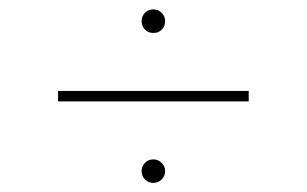

<svg xmlns="http://www.w3.org/2000/svg" viewBox="-20 -492 663 415"><path d="M517.6 -295.4V-272.9H105.5V-295.4ZM311.5 -96.7Q300.8 -96.7 293.5 -104Q286.1 -111.3 286.1 -122.1Q286.1 -132.8 293.5 -140.1Q300.8 -147.5 311.5 -147.5Q321.8 -147.5 329.3 -140.1Q336.9 -132.8 336.9 -122.1Q336.9 -111.3 329.3 -104Q321.8 -96.7 311.5 -96.7ZM311.5 -420.9Q300.8 -420.4 293.5 -428Q286.1 -435.5 286.1 -446.3Q286.1 -457 293.5 -464.4Q300.8 -471.7 311.5 -471.7Q321.8 -471.7 329.3 -464.4Q336.9 -457 336.9 -446.3Q336.9 -435.5 329.6 -428Q322.3 -420.4 311.5 -420.9Z"/></svg>

Font: Inter 18pt Thin
Style: Regular
Weight: 250
Designer: Rasmus Andersson
Foundry: rsms
Version: Version 4.001;git-66647c0bb